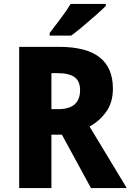

<svg xmlns="http://www.w3.org/2000/svg" viewBox="-20 -951 661 971"><path d="M279 -714Q417 -714 484 -661Q551 -608 551 -502Q551 -434 518 -387Q485 -340 433 -311L621 0H440L293 -270H240V0H77V-714ZM272 -581H240V-399H274Q385 -399 385 -495Q385 -540 357.5 -560.5Q330 -581 272 -581ZM515 -921Q497 -903 465.5 -875Q434 -847 400 -818.5Q366 -790 340 -771H231V-784Q256 -817 286.5 -857Q317 -897 337 -931H515Z"/></svg>

Font: Noto Sans Gurmukhi SemiCondensed ExtraBold
Style: Regular
Weight: 800
Width: 4
Designer: Jelle Bosma - Monotype Design Team
Foundry: Monotype Imaging Inc.
Version: Version 2.004; ttfautohint (v1.8.4.7-5d5b)